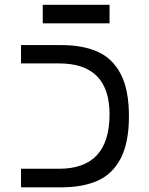

<svg xmlns="http://www.w3.org/2000/svg" viewBox="-20 -802 640 822"><path d="M70 -79.5H233Q449 -79.5 449 -312.5Q449 -530.5 233 -530.5H70V-609H241.5Q334.5 -609 398.2 -580.5Q462 -552 497 -484.8Q532 -417.5 532 -304.5Q532 -191.5 497 -124.2Q462 -57 398.2 -28.5Q334.5 0 241.5 0H70ZM163 -781.5H449V-702H163Z"/></svg>

Font: JuliaMono Light
Style: Regular
Weight: 300
Monospace: yes
Designer: cormullion
Foundry: corm
Version: Version 0.054; ttfautohint (v1.8.4)